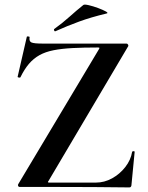

<svg xmlns="http://www.w3.org/2000/svg" viewBox="-20 -815 645 837"><path d="M60 -13 411 -600Q414 -605 413.5 -606.5Q413 -608 406 -608Q344 -608 296.5 -605.5Q249 -603 213.5 -596Q178 -589 152 -574.5Q126 -560 106 -536.5Q86 -513 69 -478Q68 -476 62 -477Q56 -478 57 -481L97 -655Q98 -657 104 -656Q110 -655 109 -653Q106 -635 117 -630Q128 -625 166 -625Q226 -625 313 -625Q400 -625 531 -625Q536 -625 538.5 -620Q541 -615 538 -612L192 -27Q188 -22 189 -20.5Q190 -19 196 -19Q261 -19 314 -19Q367 -19 398 -19Q435 -19 468.5 -37.5Q502 -56 526 -86.5Q550 -117 556 -153Q557 -156 562 -156Q567 -156 567 -153L553 -8Q553 -5 551 -1.5Q549 2 544 2Q470 1 387.5 0.5Q305 0 222.5 0Q140 0 65 0Q61 0 59 -4.5Q57 -9 60 -13ZM222 -679Q218 -677 216 -682.5Q214 -688 217 -689Q253 -715 283 -742Q313 -769 343 -793Q347 -797 366.5 -792.5Q386 -788 407.5 -780Q429 -772 441.5 -765Q454 -758 444 -756Q377 -740 325 -721Q273 -702 222 -679Z"/></svg>

Font: Cormorant Infant Light
Style: Bold
Weight: 700
Version: Version 4.001